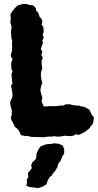

<svg xmlns="http://www.w3.org/2000/svg" viewBox="-20 -696 506 993"><path d="M206 -145 235 -147H254H274L289 -150H308L318 -156L339 -157L360 -152L374 -150H391L400 -145H411L430 -136L443 -128L449 -114L455 -103L466 -88L461 -57L449 -43L443 -33L435 -26L417 -13L410 -9L387 2L373 -2L364 4L348 8L329 7L312 6L300 9L276 11L261 8L245 11L237 10L216 12L207 14L189 13H177L142 12L123 7L114 8L89 3L83 -9L77 -22L66 -33L56 -41L51 -53L39 -75L36 -90L41 -102V-128L36 -143L32 -167L41 -186L45 -200L44 -217L40 -239L36 -253L44 -263L42 -282L41 -297L39 -312L45 -328L39 -339L38 -359V-372L45 -390L37 -402L36 -415L41 -429L43 -450L42 -464L43 -484L39 -500L38 -517L37 -530L38 -543L40 -558L33 -580L36 -598L34 -621L43 -637L59 -656L70 -667L100 -676L118 -675L134 -670L151 -669L165 -654L167 -641L176 -633L180 -624L185 -609L196 -597L199 -583L195 -568L204 -558L206 -532L201 -518L206 -501L199 -486L202 -473L195 -455L191 -440L199 -431L194 -412L202 -396L195 -381L196 -359L199 -342L194 -330L191 -313L192 -300L194 -286L199 -266L194 -256L190 -238L189 -228L194 -207L199 -189L195 -170L203 -154ZM178 277 164 275 131 271 116 264 120 245 118 233 127 219 124 200 145 173 141 160 146 145 157 135 167 123 169 99 179 76 191 60 220 50 246 48 263 45 285 48 305 57 312 76V99L303 111L293 136L282 150L276 170L264 190L253 201L248 212L235 222L224 244L221 256L203 268Z"/></svg>

Font: Winky Rough
Style: Bold
Weight: 700
Designer: Simon Atzbach
Foundry: typofactur
Version: Version 1.206; ttfautohint (v1.8.4.7-5d5b)